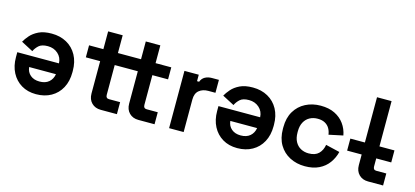

<svg xmlns="http://www.w3.org/2000/svg" viewBox="-60 -1146 3472 1606"><g transform="rotate(15 1676.0 -343.0)"><path d="M533 -254V-242Q533 -164 502 -106.5Q471 -49 415 -17.5Q359 14 285 14Q212 14 158 -18.5Q104 -51 74 -108.5Q44 -166 44 -242V-285H405Q403 -336 367 -368Q331 -400 279 -400Q226 -400 201 -377Q176 -354 163 -326L60 -380Q74 -406 100.5 -436.5Q127 -467 171 -488.5Q215 -510 283 -510Q357 -510 413.5 -478.5Q470 -447 501.5 -389.5Q533 -332 533 -254ZM172 -191Q176 -148 206.5 -122Q237 -96 286 -96Q337 -96 367 -122Q397 -148 404 -191Z M843 0Q794 0 763.5 -30.5Q733 -61 733 -112V-392H609V-496H733V-650H859V-496H965V-392H859V-134Q859 -104 887 -104H983V0ZM1169 0Q1120 0 1089.5 -30.5Q1059 -61 1059 -112V-392H965V-496H1059V-650H1185V-496H1321V-392H1185V-134Q1185 -104 1213 -104H1309V0Z M1435 0V-496H1559V-440H1577Q1588 -470 1613.5 -484Q1639 -498 1673 -498H1733V-386H1671Q1623 -386 1592 -360.5Q1561 -335 1561 -282V0Z M2275 -254V-242Q2275 -164 2244 -106.5Q2213 -49 2157 -17.5Q2101 14 2027 14Q1954 14 1900 -18.5Q1846 -51 1816 -108.5Q1786 -166 1786 -242V-285H2147Q2145 -336 2109 -368Q2073 -400 2021 -400Q1968 -400 1943 -377Q1918 -354 1905 -326L1802 -380Q1816 -406 1842.5 -436.5Q1869 -467 1913 -488.5Q1957 -510 2025 -510Q2099 -510 2155.5 -478.5Q2212 -447 2243.5 -389.5Q2275 -332 2275 -254ZM1914 -191Q1918 -148 1948.5 -122Q1979 -96 2028 -96Q2079 -96 2109 -122Q2139 -148 2146 -191Z M2356 -241V-255Q2356 -336 2390 -393Q2424 -450 2482.5 -480Q2541 -510 2613 -510Q2684 -510 2735 -485Q2786 -460 2817.5 -416.5Q2849 -373 2859 -318L2737 -292Q2733 -322 2719 -346Q2705 -370 2679.5 -384Q2654 -398 2616 -398Q2578 -398 2547.5 -381.5Q2517 -365 2499.5 -332.5Q2482 -300 2482 -253V-243Q2482 -196 2499.5 -163.5Q2517 -131 2547.5 -114.5Q2578 -98 2616 -98Q2673 -98 2702.5 -127.5Q2732 -157 2740 -205L2862 -176Q2849 -123 2817.5 -79.5Q2786 -36 2735 -11Q2684 14 2613 14Q2541 14 2482.5 -16Q2424 -46 2390 -103Q2356 -160 2356 -241Z M3174 -308H3304V-204H3174V-134Q3174 -104 3202 -104H3288V0H3158Q3109 0 3078.5 -30.5Q3048 -61 3048 -112V-204H2922V-308H3048V-700H3174Z"/></g></svg>

Font: Space 7353
Style: Regular
Weight: 400
Designer: Christine Claussen + Ruben Lyon  (Space 7353)
Version: Version 1.000;FEAKit 1.0